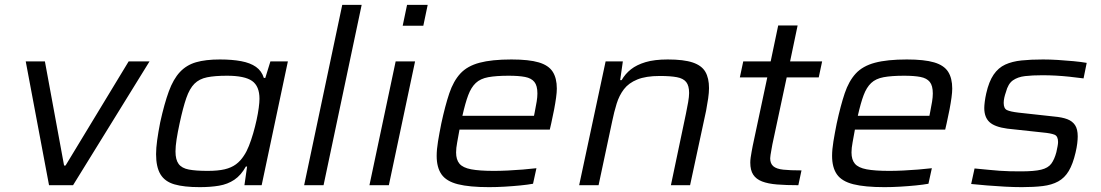

<svg xmlns="http://www.w3.org/2000/svg" viewBox="-20 -763 4537 791"><path d="M182 0 86 -510H165L244 -81H250L510 -510H596L281 0Z M803 8Q738 8 698.5 -3.5Q659 -15 641 -45Q623 -75 623 -128Q623 -153 627.5 -185.5Q632 -218 640 -259Q657 -336 675.5 -386.5Q694 -437 721 -466Q748 -495 787.5 -506.5Q827 -518 886 -518Q936 -518 973.5 -511Q1011 -504 1034.5 -487.5Q1058 -471 1067 -442H1073L1094 -510H1166L1058 0H987L998 -77H993Q973 -41 945.5 -22.5Q918 -4 882.5 2Q847 8 803 8ZM835 -59Q878 -59 905.5 -65.5Q933 -72 952 -86Q971 -100 985 -122Q996 -138 1005.5 -162Q1015 -186 1023 -213.5Q1031 -241 1037 -268.5Q1043 -296 1046 -319Q1049 -342 1049 -356Q1049 -408 1018.5 -429.5Q988 -451 915 -451Q865 -451 833 -444.5Q801 -438 781 -418Q761 -398 747.5 -359Q734 -320 720 -255Q712 -218 707.5 -189Q703 -160 703 -139Q703 -105 716 -87.5Q729 -70 758 -64.5Q787 -59 835 -59Z M1233 0 1390 -743H1470L1313 0Z M1639 -657 1657 -743H1742L1724 -657ZM1502 0 1610 -510H1690L1582 0Z M1995 8Q1914 8 1866.5 -4Q1819 -16 1799 -44.5Q1779 -73 1779 -121Q1779 -147 1784.5 -180.5Q1790 -214 1798 -254Q1814 -328 1831 -378.5Q1848 -429 1876.5 -460Q1905 -491 1955.5 -504.5Q2006 -518 2087 -518Q2159 -518 2199.5 -506Q2240 -494 2257 -467.5Q2274 -441 2274 -398Q2274 -383 2271 -361Q2268 -339 2263 -312.5Q2258 -286 2251 -255L2245 -229H1873Q1868 -200 1863.5 -176.5Q1859 -153 1859 -135Q1859 -105 1873 -88.5Q1887 -72 1921 -65.5Q1955 -59 2015 -59Q2041 -59 2072 -60.5Q2103 -62 2134 -64.5Q2165 -67 2190 -70L2176 -6Q2154 -2 2123.5 1Q2093 4 2059.5 6Q2026 8 1995 8ZM1885 -286H2180L2183 -301Q2188 -326 2191 -344.5Q2194 -363 2194 -378Q2194 -410 2181.5 -425.5Q2169 -441 2143 -446Q2117 -451 2076 -451Q2024 -451 1991.5 -445Q1959 -439 1940 -421Q1921 -403 1909 -371Q1897 -339 1885 -286Z M2366 0 2475 -510H2546L2535 -433H2541Q2556 -459 2579.5 -477.5Q2603 -496 2639.5 -507Q2676 -518 2731 -518Q2797 -518 2834 -505.5Q2871 -493 2886 -467Q2901 -441 2901 -400Q2901 -382 2897.5 -357.5Q2894 -333 2889 -307L2823 0H2744L2806 -295Q2811 -319 2815 -342Q2819 -365 2819 -380Q2819 -410 2807 -425Q2795 -440 2768.5 -445Q2742 -450 2698 -450Q2641 -450 2605.5 -435.5Q2570 -421 2550.5 -395.5Q2531 -370 2520.5 -336Q2510 -302 2502 -263L2446 0Z M3269 0Q3219 0 3181.5 -3Q3144 -6 3119.5 -15.5Q3095 -25 3083 -43.5Q3071 -62 3071 -93Q3071 -102 3072.5 -113.5Q3074 -125 3076.5 -138Q3079 -151 3081 -162L3141 -444H3028L3042 -510H3155L3186 -658H3266L3235 -510H3367L3353 -444H3221L3162 -168Q3160 -157 3158 -145.5Q3156 -134 3154.5 -125Q3153 -116 3153 -111Q3153 -89 3166 -78Q3179 -67 3207 -64Q3235 -61 3282 -61Z M3624 8Q3543 8 3495.5 -4Q3448 -16 3428 -44.5Q3408 -73 3408 -121Q3408 -147 3413.5 -180.5Q3419 -214 3427 -254Q3443 -328 3460 -378.5Q3477 -429 3505.5 -460Q3534 -491 3584.5 -504.5Q3635 -518 3716 -518Q3788 -518 3828.5 -506Q3869 -494 3886 -467.5Q3903 -441 3903 -398Q3903 -383 3900 -361Q3897 -339 3892 -312.5Q3887 -286 3880 -255L3874 -229H3502Q3497 -200 3492.5 -176.5Q3488 -153 3488 -135Q3488 -105 3502 -88.5Q3516 -72 3550 -65.5Q3584 -59 3644 -59Q3670 -59 3701 -60.5Q3732 -62 3763 -64.5Q3794 -67 3819 -70L3805 -6Q3783 -2 3752.5 1Q3722 4 3688.5 6Q3655 8 3624 8ZM3514 -286H3809L3812 -301Q3817 -326 3820 -344.5Q3823 -363 3823 -378Q3823 -410 3810.5 -425.5Q3798 -441 3772 -446Q3746 -451 3705 -451Q3653 -451 3620.5 -445Q3588 -439 3569 -421Q3550 -403 3538 -371Q3526 -339 3514 -286Z M4190 8Q4158 8 4120.5 6Q4083 4 4046.5 1Q4010 -2 3981 -5L3995 -69Q4027 -66 4052 -63.5Q4077 -61 4098 -59.5Q4119 -58 4140 -57.5Q4161 -57 4186 -57Q4241 -57 4269.5 -64Q4298 -71 4311 -88.5Q4324 -106 4332 -136Q4335 -150 4337 -160.5Q4339 -171 4339 -178Q4339 -202 4324.5 -208Q4310 -214 4278 -217L4130 -233Q4078 -240 4056.5 -260Q4035 -280 4035 -318Q4035 -328 4037 -344Q4039 -360 4043 -378Q4054 -427 4073.5 -455.5Q4093 -484 4121.5 -497Q4150 -510 4188.5 -514Q4227 -518 4277 -518Q4306 -518 4338.5 -516Q4371 -514 4402.5 -511Q4434 -508 4457 -504L4444 -440Q4414 -444 4385.5 -447Q4357 -450 4329.5 -451.5Q4302 -453 4274 -453Q4233 -453 4203 -449.5Q4173 -446 4153 -432Q4133 -418 4124 -383Q4120 -372 4117.5 -360.5Q4115 -349 4115 -339Q4115 -316 4128.5 -309.5Q4142 -303 4176 -299L4322 -283Q4356 -280 4377 -272Q4398 -264 4409 -247.5Q4420 -231 4420 -201Q4420 -189 4418 -172Q4416 -155 4411 -134Q4400 -87 4383 -58.5Q4366 -30 4339.5 -15.5Q4313 -1 4276 3.5Q4239 8 4190 8Z"/></svg>

Font: Saira SemiExpanded
Style: Italic
Weight: 400
Width: 6
Italic angle: -12°
Designer: Hector Gatti with collaboration of the Omnibus-Type team
Foundry: Omnibus-Type
Version: Version 1.101